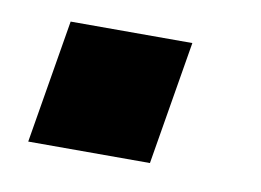

<svg xmlns="http://www.w3.org/2000/svg" viewBox="-37 -229 377 277"><g transform="rotate(10 152.0 -90.5)"><path d="M17.4 0H195.7L225.9 -181.1H47.6Z"/></g></svg>

Font: TID UI Extra Bold
Style: Italic
Weight: 800
Italic angle: -9.39999°
Designer: The TID Project Authors
Foundry: Bakken & Bæck
Version: Version 1.001;hotconv 1.0.109;makeotfexe 2.5.65596